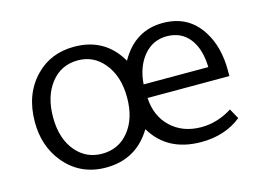

<svg xmlns="http://www.w3.org/2000/svg" viewBox="-72 -594 1006 734"><g transform="rotate(-15 431.5 -227.0)"><path d="M812 -204H488Q492 -131 539 -87Q586 -43 659 -43Q722 -43 781 -80L803 -40Q738 12 644 12Q510 12 449 -91Q387 12 267 12Q164 12 101 -66Q48 -132 48 -226Q48 -336 114 -404Q174 -466 267 -466Q389 -466 449 -362Q507 -466 618 -466Q719 -466 771 -384Q812 -320 812 -226ZM413 -226V-227Q413 -312 369 -364Q329 -412 267 -412Q201 -412 160.5 -360.5Q120 -309 120 -226Q120 -139 165 -88Q205 -43 266 -43Q332 -43 372.5 -93.5Q413 -144 413 -226ZM487 -258H743Q741 -331 708.5 -372Q676 -413 619 -413Q564 -413 528 -370Q492 -327 487 -258Z"/></g></svg>

Font: Tajawal
Style: Regular
Weight: 400
Designer: Boutros Fonts
Foundry: Created by Boutros International 2017
Version: Version 1.700